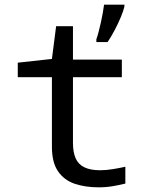

<svg xmlns="http://www.w3.org/2000/svg" viewBox="-20 -791 640 821"><path d="M392 -623Q397 -637 402 -656Q407 -675 411.5 -695.5Q416 -716 419.5 -735.5Q423 -755 425 -771H512V-763Q508 -745 496.5 -717.5Q485 -690 470 -661.5Q455 -633 440 -611H392ZM402 10Q345 10 300 -5Q255 -20 228.5 -58Q202 -96 202 -163V-461H56V-523L202 -539L220 -679H292V-536H501V-461H292V-180Q292 -140 303.5 -114Q315 -88 341 -75.5Q367 -63 408 -63Q434 -63 464 -68Q494 -73 516 -78V-6Q492 0 463 5Q434 10 402 10Z"/></svg>

Font: Noto Sans Mono
Style: Regular
Weight: 400
Designer: Monotype Design Team
Foundry: Monotype Imaging Inc.
Version: Version 2.014